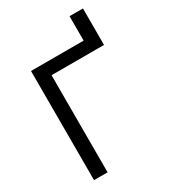

<svg xmlns="http://www.w3.org/2000/svg" viewBox="-207 -971 960 1077"><g transform="rotate(-30 273.0 -432.5)"><path d="M78.1 -707H418.9V-865.2H505.9V-628.9H166V0H78.1Z"/></g></svg>

Font: Pretendard Std
Style: Regular
Weight: 400
Designer: Base glyphs from Inter by Rasmus Andersson; Hangeul glyphs from Noto Sans CJK(Source Han Sans) by Jang Soo-young and Kan
Foundry: Kil Hyung-jin
Version: Version 1.309